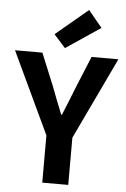

<svg xmlns="http://www.w3.org/2000/svg" viewBox="-70 -1052 722 1097"><g transform="rotate(5 290.5 -503.0)"><path d="M-6 -740 215 -271V0H364V-271L587 -740H433L359 -560C338 -505 316 -453 293 -396H289C266 -453 246 -505 225 -560L151 -740ZM277 -777 475 -910 396 -1006 211 -851Z"/></g></svg>

Font: Kinto Sans
Style: Bold
Weight: 700
Designer: Authors: Ryoko NISHIZUKA  (kana & ideographs); Paul D. Hunt (Latin, Greek & Cyrillic); Wenlong ZHANG  (bopomofo); Sandol
Foundry: Adobe Systems Incorporated, ookami Inc.
Version: Version 0.001